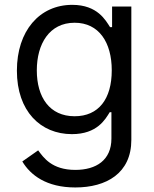

<svg xmlns="http://www.w3.org/2000/svg" viewBox="-20 -573 649 808"><path d="M296.9 215.9C427.6 215.9 532.7 156.2 532.7 15.6V-545.5H451.7V-458.8H443.2C424.7 -487.2 390.6 -552.6 284.1 -552.6C146.3 -552.6 51.1 -443.2 51.1 -275.6C51.1 -105.1 150.6 -8.5 282.7 -8.5C389.2 -8.5 423.3 -71 441.8 -100.9H448.9V9.9C448.9 100.9 384.9 142 296.9 142C197.8 142 163 89.8 140.6 59.7L73.9 106.5C108 163.7 175.1 215.9 296.9 215.9ZM294 -83.8C188.9 -83.8 134.9 -163.4 134.9 -277C134.9 -387.8 187.5 -477.3 294 -477.3C396.3 -477.3 450.3 -394.9 450.3 -277C450.3 -156.2 394.9 -83.8 294 -83.8Z"/></svg>

Font: Karasuma Gothic
Style: Regular
Weight: 400
Designer: Rasmus Andersson, Ryoko Nishizuka
Foundry: Genbu
Version: Version 1.00